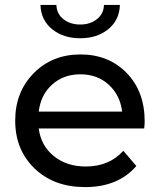

<svg xmlns="http://www.w3.org/2000/svg" viewBox="-20 -757 652 783"><path d="M145 -737H210Q211 -701 238.5 -679Q266 -657 307 -657Q348 -657 375.5 -679Q403 -701 404 -737H469Q467 -675 421.5 -638Q376 -601 307 -601Q238 -601 192.5 -638Q147 -675 145 -737ZM570 -262Q570 -251 568 -233H138Q147 -163 199.5 -120.5Q252 -78 330 -78Q425 -78 483 -142L536 -80Q462 6 327 6Q200 6 121 -70Q42 -146 42 -265Q42 -382 117.5 -458.5Q193 -535 308 -535Q423 -535 496.5 -459.5Q570 -384 570 -262ZM138 -302H478Q470 -369 423.5 -411.5Q377 -454 308 -454Q239 -454 192.5 -412Q146 -370 138 -302Z"/></svg>

Font: false
Style: Regular
Weight: 500
Designer: Julieta Ulanovsky
Foundry: Julieta Ulanovsky
Version: Version 7.222;hotconv 1.0.109;makeotfexe 2.5.65596